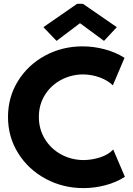

<svg xmlns="http://www.w3.org/2000/svg" viewBox="-20 -968 692 996"><path d="M21.5 -361.3Q21.5 -464.4 73.7 -548.3Q126 -632.3 214.6 -679.9Q303.2 -727.5 408.2 -727.5Q465.3 -727.5 522 -712.6Q578.6 -697.8 626 -668L565.4 -525.4Q539.6 -550.8 498 -566.2Q456.5 -581.5 410.2 -582Q349.6 -581.5 297.1 -553.7Q244.6 -525.9 213.1 -475.6Q181.6 -425.3 181.6 -361.3Q181.6 -297.9 212.9 -246.8Q244.1 -195.8 297.6 -166.7Q351.1 -137.7 415 -137.7Q458.5 -138.2 500.7 -152.1Q543 -166 567.4 -192.4L627.9 -50.8Q582 -21.5 525.6 -6.8Q469.2 7.8 413.1 7.8Q306.6 7.8 216.8 -40.5Q127 -88.9 74.2 -173.3Q21.5 -257.8 21.5 -361.3ZM205.1 -827.1 379.9 -948.2H410.2L585.9 -827.1L519.5 -755.9L396.5 -846.7H393.6L273.4 -755.9Z"/></svg>

Font: Reddit Sans Strawberry ExBold
Style: Regular
Weight: 800
Designer: Stephen Hutchings
Foundry: Reddit
Version: Version 1.013